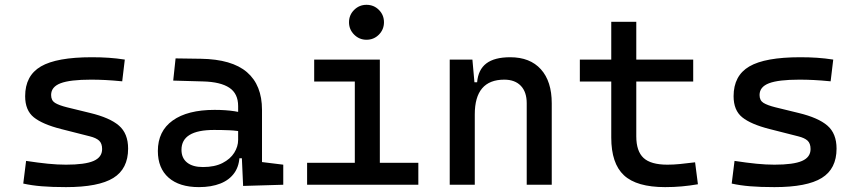

<svg xmlns="http://www.w3.org/2000/svg" viewBox="-20 -764 3556 794"><path d="M252.9 9.8Q194.3 9.8 152.6 6.3Q110.8 2.9 76.2 -4.9L87.9 -98.6Q139.2 -90.8 178.5 -86.9Q217.8 -83 252.9 -83Q331.5 -83 366.9 -98.4Q402.3 -113.8 402.3 -147.5Q402.3 -170.9 389.9 -182.4Q377.4 -193.8 351.6 -200.2L232.4 -230.5Q155.8 -250 119.9 -278.8Q84 -307.6 84 -366.2Q84 -451.2 149.2 -489.3Q214.4 -527.3 359.4 -527.3Q397 -527.3 429.4 -525.1Q461.9 -522.9 496.1 -517.6L485.4 -427.7Q445.8 -431.6 415.5 -433.1Q385.3 -434.6 356.4 -434.6Q269.5 -434.6 230.5 -419.7Q191.4 -404.8 191.4 -371.1Q191.4 -348.6 207.5 -338.6Q223.6 -328.6 256.8 -320.3L352.5 -296.9Q434.1 -277.3 471.9 -244.6Q509.8 -211.9 509.8 -149.4Q509.8 -65.9 448.7 -28.1Q387.7 9.8 252.9 9.8Z M985.4 4.9 978.5 -148.4 964.8 -191.4V-325.2Q964.8 -377 928.5 -401.1Q892.1 -425.3 820.3 -427.2L696.3 -430.7L706.1 -522.5L810.5 -521Q939 -519 1001.2 -465.6Q1063.5 -412.1 1063.5 -309.6V-93.8L1151.4 -83V0ZM802.7 9.8Q721.7 9.8 677.2 -29.3Q632.8 -68.4 632.8 -139.6Q632.8 -221.7 694.1 -265.6Q755.4 -309.6 867.2 -309.6Q913.6 -309.6 950 -304Q986.3 -298.3 1014.6 -287.1L993.2 -216.8Q960.4 -224.1 929.2 -225.3Q897.9 -226.6 865.2 -226.6Q730.5 -226.6 730.5 -144.5Q730.5 -110.4 753.7 -91.8Q776.9 -73.2 819.3 -73.2Q867.7 -73.2 900.1 -89.8Q932.6 -106.4 948.7 -132.3Q964.8 -158.2 964.8 -185.5V-242.2L995.1 -109.4H954.1L970.7 -125Q970.7 -80.1 950 -50Q929.2 -20 891.6 -5.1Q854 9.8 802.7 9.8Z M1447.3 0V-488.3H1550.8V0ZM1250 0V-90.8H1457V0ZM1541 0V-90.8H1710V0ZM1279.3 -426.8V-517.6H1550.8V-426.8ZM1495.6 -599.6Q1465.8 -599.6 1444.6 -620.8Q1423.3 -642.1 1423.3 -671.9Q1423.3 -702.1 1444.6 -723.1Q1465.8 -744.1 1495.6 -744.1Q1525.9 -744.1 1546.9 -723.1Q1567.9 -702.1 1567.9 -671.9Q1567.9 -642.1 1546.9 -620.8Q1525.9 -599.6 1495.6 -599.6Z M2158.2 0V-336.9Q2158.2 -383.8 2133.8 -409.2Q2109.4 -434.6 2065.4 -434.6Q1943.4 -434.6 1943.4 -291L1913.1 -423.8H1953.1Q1957.5 -476.1 1991.2 -501.7Q2024.9 -527.3 2089.8 -527.3Q2171.9 -527.3 2216.8 -477.5Q2261.7 -427.7 2261.7 -336.9V0ZM1839.8 0V-517.6H1933.6L1943.4 -408.2V0Z M2730.5 9.8Q2612.8 9.8 2560.3 -39.1Q2507.8 -87.9 2507.8 -195.3V-283.2H2611.3V-200.2Q2611.3 -138.7 2641.4 -110.8Q2671.4 -83 2740.2 -83Q2764.6 -83 2792 -85.7Q2819.3 -88.4 2854.5 -92.8L2866.2 -2Q2832 3.9 2799.6 6.8Q2767.1 9.8 2730.5 9.8ZM2507.8 -244.1V-673.8H2611.3V-244.1ZM2377.9 -426.8V-517.6H2846.7V-426.8Z M3182.6 9.8Q3124 9.8 3082.3 6.3Q3040.5 2.9 3005.9 -4.9L3017.6 -98.6Q3068.8 -90.8 3108.2 -86.9Q3147.5 -83 3182.6 -83Q3261.2 -83 3296.6 -98.4Q3332 -113.8 3332 -147.5Q3332 -170.9 3319.6 -182.4Q3307.1 -193.8 3281.2 -200.2L3162.1 -230.5Q3085.4 -250 3049.6 -278.8Q3013.7 -307.6 3013.7 -366.2Q3013.7 -451.2 3078.9 -489.3Q3144 -527.3 3289.1 -527.3Q3326.7 -527.3 3359.1 -525.1Q3391.6 -522.9 3425.8 -517.6L3415 -427.7Q3375.5 -431.6 3345.2 -433.1Q3314.9 -434.6 3286.1 -434.6Q3199.2 -434.6 3160.2 -419.7Q3121.1 -404.8 3121.1 -371.1Q3121.1 -348.6 3137.2 -338.6Q3153.3 -328.6 3186.5 -320.3L3282.2 -296.9Q3363.8 -277.3 3401.6 -244.6Q3439.5 -211.9 3439.5 -149.4Q3439.5 -65.9 3378.4 -28.1Q3317.4 9.8 3182.6 9.8Z"/></svg>

Font: Cascadia Code
Style: Regular
Weight: 400
Monospace: yes
Designer: Aaron Bell
Foundry: Saja Typeworks
Version: Version 2106.017